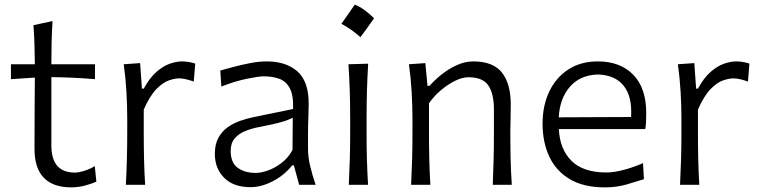

<svg xmlns="http://www.w3.org/2000/svg" viewBox="-20 -792 3259 823"><path d="M285.2 11.2Q208.5 11.2 168.2 -29.5Q127.9 -70.3 127.9 -154.3Q127.9 -240.2 128.4 -319.6Q128.9 -398.9 129.4 -459.5L26.9 -452.6V-516.6H129.4Q128.9 -561.5 127.7 -601.3Q126.5 -641.1 123.5 -684.1L205.1 -701.7Q202.1 -649.9 201.2 -608.6Q200.2 -567.4 200.2 -516.6H387.2V-452.6Q340.8 -456.5 293.5 -458.7Q246.1 -460.9 200.2 -461.4V-168.5Q200.2 -52.2 300.8 -52.2Q317.4 -52.2 342.3 -60.1Q367.2 -67.9 386.2 -80.1L393.1 -13.7Q377.9 -5.9 346.9 2.7Q315.9 11.2 285.2 11.2Z M519.5 0Q522.5 -57.6 523.9 -111.1Q525.4 -164.6 525.4 -228.5V-280.8Q525.4 -337.4 522 -397.5Q518.6 -457.5 510.3 -516.6L580.6 -521.5L588.4 -412.1H596.2Q622.1 -459.5 651.4 -484.6Q680.7 -509.8 709 -519.3Q737.3 -528.8 759.8 -528.8Q788.1 -528.8 816.9 -519.5L810.5 -442.4Q794.9 -448.2 778.3 -452.1Q761.7 -456.1 748 -456.1Q730 -456.1 704.3 -447.5Q678.7 -439 650.6 -410.4Q622.6 -381.8 596.2 -322.3V-226.1Q596.2 -164.1 597.4 -110.8Q598.6 -57.6 602.1 0Z M1054.2 10.3Q980.5 10.3 940.7 -30Q900.9 -70.3 900.9 -132.3Q900.9 -174.3 916.5 -202.1Q932.1 -230 957 -247.3Q981.9 -264.6 1010.5 -274.4Q1039.1 -284.2 1064.9 -289.6L1236.3 -324.7Q1238.3 -384.3 1221.9 -414.3Q1205.6 -444.3 1176.3 -454.6Q1147 -464.8 1109.9 -464.8Q1088.4 -464.8 1036.9 -454.1Q985.4 -443.4 928.7 -420.9L924.3 -489.7Q948.2 -496.6 982.4 -505.6Q1016.6 -514.6 1053.5 -521.7Q1090.3 -528.8 1123 -528.8Q1206.1 -528.8 1254.6 -486.1Q1303.2 -443.4 1303.2 -348.1Q1303.2 -325.2 1301.8 -289.6Q1300.3 -253.9 1300.3 -220.2V-153.8Q1300.3 -120.1 1309.1 -82Q1317.9 -43.9 1333 0H1262.2L1239.7 -83H1231.9Q1200.2 -42 1150.6 -15.9Q1101.1 10.3 1054.2 10.3ZM1075.7 -50.8Q1099.1 -50.8 1129.2 -61.5Q1159.2 -72.3 1187.5 -94Q1215.8 -115.7 1233.9 -149.4L1234.9 -287.1Q1226.1 -282.7 1211.7 -277.1Q1197.3 -271.5 1169.4 -264.4Q1141.6 -257.3 1091.8 -247.6Q1059.1 -241.7 1031 -230.2Q1002.9 -218.8 985.8 -198.5Q968.8 -178.2 968.8 -145.5Q968.8 -94.2 999.3 -72.5Q1029.8 -50.8 1075.7 -50.8Z M1500.7 -772.2Q1538.9 -757.7 1583.4 -713.7Q1554.4 -671.8 1524.9 -632.6Q1506.6 -649.2 1486 -663.7Q1465.3 -678.2 1443.3 -690Q1458.3 -710.4 1472 -730.6Q1485.7 -750.7 1500.7 -772.2ZM1475.1 0Q1478 -57.6 1479.5 -111.1Q1481 -164.6 1481 -228.5V-280.8Q1481 -348.6 1479.2 -403.8Q1477.5 -459 1473.6 -516.6L1558.1 -519Q1554.7 -460.9 1553 -405Q1551.3 -349.1 1551.3 -280.8V-228.5Q1551.3 -164.6 1552.7 -111.1Q1554.2 -57.6 1557.6 0Z M1742.2 0Q1745.1 -57.6 1746.6 -111.1Q1748 -164.6 1748 -228.5V-280.8Q1748 -337.4 1744.6 -397.5Q1741.2 -457.5 1732.9 -516.6L1803.2 -521.5L1812.5 -423.8H1821.3Q1840.8 -446.8 1870.8 -471.2Q1900.9 -495.6 1936.8 -512.2Q1972.7 -528.8 2008.8 -528.8Q2093.3 -528.8 2131.3 -481.2Q2169.4 -433.6 2169.4 -343.3Q2169.4 -310.1 2168.5 -280.8Q2167.5 -251.5 2167.5 -228.5Q2167.5 -164.6 2168.7 -111.1Q2169.9 -57.6 2173.8 0H2092.3Q2094.7 -57.6 2095.9 -110.8Q2097.2 -164.1 2097.2 -226.1V-322.3Q2097.2 -390.6 2073.2 -425.8Q2049.3 -460.9 1987.3 -460.9Q1962.4 -460.9 1931.6 -446Q1900.9 -431.2 1870.8 -406Q1840.8 -380.9 1818.8 -349.1V-226.1Q1818.8 -164.1 1820.1 -110.8Q1821.3 -57.6 1824.7 0Z M2573.2 11.2Q2481.9 11.2 2422.6 -23.9Q2363.3 -59.1 2334.5 -120.8Q2305.7 -182.6 2305.7 -261.7Q2305.7 -339.4 2334.5 -399.7Q2363.3 -460 2416.3 -494.4Q2469.2 -528.8 2542.5 -528.8Q2638.7 -528.8 2694.3 -471.7Q2750 -414.6 2750 -308.1Q2750 -288.1 2749.3 -271.2Q2748.5 -254.4 2746.1 -238.8H2375.5Q2379.4 -152.8 2429.4 -102.8Q2479.5 -52.7 2579.6 -52.7Q2611.3 -52.7 2653.3 -63.7Q2695.3 -74.7 2736.3 -92.8L2740.2 -23.9Q2710 -14.2 2666.5 -1.5Q2623 11.2 2573.2 11.2ZM2685.1 -290.5Q2690.4 -377.9 2653.6 -424.1Q2616.7 -470.2 2543.5 -472.7Q2467.3 -470.7 2423.3 -420.7Q2379.4 -370.6 2375 -289.1Z M2895 0Q2897.9 -57.6 2899.4 -111.1Q2900.9 -164.6 2900.9 -228.5V-280.8Q2900.9 -337.4 2897.5 -397.5Q2894 -457.5 2885.7 -516.6L2956.1 -521.5L2963.9 -412.1H2971.7Q2997.6 -459.5 3026.9 -484.6Q3056.2 -509.8 3084.5 -519.3Q3112.8 -528.8 3135.3 -528.8Q3163.6 -528.8 3192.4 -519.5L3186 -442.4Q3170.4 -448.2 3153.8 -452.1Q3137.2 -456.1 3123.5 -456.1Q3105.5 -456.1 3079.8 -447.5Q3054.2 -439 3026.1 -410.4Q2998 -381.8 2971.7 -322.3V-226.1Q2971.7 -164.1 2972.9 -110.8Q2974.1 -57.6 2977.5 0Z"/></svg>

Font: Pinar-DS1-FD Regular
Style: Regular
Weight: 400
Designer: Amin Abedi
Version: Version 3.000